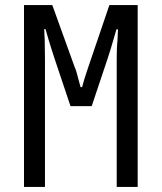

<svg xmlns="http://www.w3.org/2000/svg" viewBox="-20 -740 640 760"><path d="M75 0V-720H187L275 -476Q280 -465 284 -450.5Q288 -436 291 -424Q295 -409 299 -395H305Q309 -409 313 -424Q317 -436 321.5 -450.5Q326 -465 330 -476L413 -720H525V0H442V-505Q442 -521 442.5 -541Q443 -561 445 -580Q446 -602 447 -624H441Q435 -603 429 -583Q424 -565 417.5 -544Q411 -523 405 -505L343 -320H259L197 -505Q191 -524 184 -545Q177 -566 172 -584Q166 -605 160 -625H155Q156 -603 157 -581Q157 -563 157.5 -542.5Q158 -522 158 -505V0Z"/></svg>

Font: JetBrainsMono NF
Style: Regular
Weight: 400
Monospace: yes
Designer: Philipp Nurullin, Konstantin Bulenkov
Foundry: JetBrains
Version: Version 1.0.2; ttfautohint (v1.8.3)